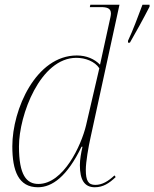

<svg xmlns="http://www.w3.org/2000/svg" viewBox="-20 -780 651 810"><path d="M520 -608V-600H528C550 -638 585 -701 611 -752V-760H581C563 -712 540 -650 520 -608ZM140 10C200 10 263 -35 324 -161H328C322 -135 317 -107 317 -83C317 -20 337 10 380 10C415 10 441 -7 468 -33L463 -40C436 -15 411 0 382 0C352 0 342 -18 342 -64C342 -96 353 -160 362 -200L484 -760H361L359 -750H405C430 -750 448 -746 448 -723C448 -718 447 -714 446 -708L421 -594C415 -565 408 -536 402 -507C379 -531 345 -546 304 -546C132 -546 32 -319 32 -163C32 -59 58 10 140 10ZM142 -4C92 -4 60 -41 60 -162C60 -295 150 -536 302 -536C340 -536 380 -521 399 -492L343 -251C323 -167 248 -4 142 -4Z"/></svg>

Font: Noto Serif Display Thin
Style: Italic
Weight: 100
Italic angle: -12°
Designer: Monotype Design Team
Foundry: Monotype Imaging Inc.
Version: Version 2.009